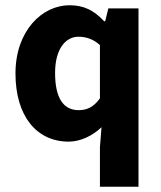

<svg xmlns="http://www.w3.org/2000/svg" viewBox="-20 -528 613 732"><path d="M361 184H508V-496H393L381 -447H377C338 -489 299 -508 245 -508C140 -508 39 -410 39 -248C39 -86 119 12 242 12C287 12 334 -11 367 -43L361 33ZM280 -108C223 -108 190 -152 190 -250C190 -344 232 -388 279 -388C306 -388 335 -380 361 -356V-153C337 -120 312 -108 280 -108Z"/></svg>

Font: Giro Sans Regular
Style: Bold
Weight: 700
Designer: Paul D. Hunt
Foundry: Adobe Systems Incorporated
Version: Version 1.000;PS 1.0;hotconv 1.0.88;makeotf.lib2.5.647800